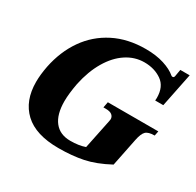

<svg xmlns="http://www.w3.org/2000/svg" viewBox="-155 -884 1088 1067"><g transform="rotate(30 389.0 -350.0)"><path d="M52 -247Q52 -293 63 -350Q85 -458 141.5 -539Q198 -620 286.5 -665Q375 -710 490 -710Q556 -710 606.5 -694Q657 -678 686 -653Q689 -650 695 -650Q702 -650 705 -659L713 -705H773L729 -488H677Q678 -494 678 -505Q678 -577 631.5 -609.5Q585 -642 520 -642Q459 -642 405.5 -607Q352 -572 313 -506Q274 -440 255 -350Q242 -280 242 -233Q242 -148 277.5 -103Q313 -58 380 -58Q435 -58 474 -72L513 -261Q515 -269 515 -274Q515 -290 502.5 -300.5Q490 -311 462 -311H447L454 -348H778L772 -318Q732 -318 716 -302.5Q700 -287 691 -242L655 -64Q571 -19 500.5 -4.5Q430 10 343 10Q197 10 124.5 -58Q52 -126 52 -247Z"/></g></svg>

Font: Taviraj ExtraBold
Style: Italic
Weight: 800
Italic angle: -12°
Designer: Katatrad Team
Foundry: CadsonDemak
Version: Version 1.001